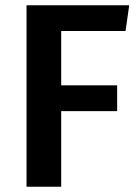

<svg xmlns="http://www.w3.org/2000/svg" viewBox="-20 -711 529 731"><path d="M213 0H81V-691H472L458 -593H213V-386H426V-288H213Z"/></svg>

Font: Trujillo Medium
Style: Regular
Weight: 500
Designer: Fira Sans original fonts by bBox Type GmbH, Carrois Corporate GbR, & Edenspiekermann AG / Changes by Cristiano Sobral
Foundry: Fira Sans original fonts by bBox Type GmbH, Carrois Corporate GbR, & Edenspiekermann AG / Changes by Cristiano Sobral
Version: Version 4.301;October 17, 2021;FontCreator 14.0.0.2814 64-bi